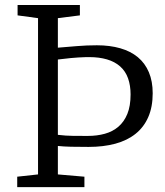

<svg xmlns="http://www.w3.org/2000/svg" viewBox="-20 -764 675 784"><path d="M216.3 -213.4Q248.5 -209.5 279.8 -209.2Q311 -209 338.9 -209Q376 -209 408 -217.8Q439.9 -226.6 463.4 -246.6Q486.8 -266.6 500 -298.8Q513.2 -331.1 513.2 -378.4Q513.2 -415 502.9 -444.1Q492.7 -473.1 470.7 -492.7Q448.7 -512.2 416.7 -521.5Q384.8 -530.8 344.7 -530.8Q338.9 -530.8 332.5 -530.8Q298.8 -529.8 268.8 -526.9Q238.8 -523.9 216.3 -521ZM50.3 -42.5 135.3 -51.8V-689.9L51.8 -701.2V-743.7H306.2V-701.2L216.3 -689.9V-569.3Q253.4 -572.3 293.7 -575.7Q334 -579.1 375.5 -579.1Q428.7 -579.1 471.2 -566.9Q513.7 -554.7 543 -530.3Q572.3 -505.9 587.9 -469Q603.5 -432.1 603.5 -383.3Q603.5 -327.1 585.4 -285.9Q567.4 -244.6 533.4 -217.5Q499.5 -190.4 450.9 -177.2Q402.3 -164.1 341.8 -164.1Q299.3 -164.1 269.5 -164.8Q239.7 -165.5 216.3 -168V-51.8L324.7 -42.5V0H50.3Z"/></svg>

Font: MerriweatherLight
Style: Regular
Weight: 300
Designer: Eben Sorkin ( sorkintype@gmail.com )
Foundry: Eben Sorkin
Version: Version 1.055; ttfautohint (v1.4.1)